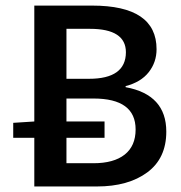

<svg xmlns="http://www.w3.org/2000/svg" viewBox="-20 -674 656 694"><path d="M220.2 -84H317.9Q391.1 -84 430.7 -115.2Q470.2 -146.5 470.2 -206.1Q470.2 -317.9 317.9 -317.9H220.2V-234.9H357.9V-175.8H220.2ZM220.2 -389.2H301.8Q434.6 -389.2 435.1 -484.9Q435.1 -569.8 305.2 -569.8H220.2ZM104 0V-175.8H27.8V-230L104 -234.9V-653.8H313Q545.9 -653.8 545.9 -496.1Q545.9 -449.2 517.6 -413.1Q489.3 -377 434.1 -362.8V-358.9Q581.1 -332 581.1 -198.2Q581.1 -101.6 512.2 -50.8Q443.4 0 330.1 0Z"/></svg>

Font: SourceSansPro-Semibold
Style: Regular
Weight: 600
Designer: Paul D. Hunt
Foundry: Adobe Systems Incorporated
Version: Version 2.020;PS 2.0;hotconv 1.0.86;makeotf.lib2.5.63406